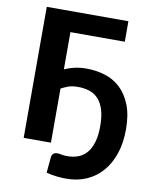

<svg xmlns="http://www.w3.org/2000/svg" viewBox="-97 -798 831 1047"><g transform="rotate(10 318.5 -274.0)"><path d="M327 57Q360.5 57 388 46.5Q415.5 36 435 12.8Q454.5 -10.5 465.2 -46.8Q476 -83 476 -135Q476 -190.5 464.2 -227Q452.5 -263.5 431.8 -285.2Q411 -307 382.2 -316Q353.5 -325 319.5 -325Q288 -325 266.5 -317.2Q245 -309.5 227 -299.5V0H76V-725.5H528V-612H227V-406Q255 -418.5 284.5 -425Q314 -431.5 348.5 -431.5Q401.5 -431.5 450 -416.8Q498.5 -402 535.8 -367.8Q573 -333.5 595.2 -278Q617.5 -222.5 617.5 -141.5Q617.5 -67 597.5 -7.8Q577.5 51.5 541.5 93Q505.5 134.5 455 156.8Q404.5 179 343 179Q315 179 288.2 175.8Q261.5 172.5 232.5 165.5Q234.5 143.5 236.2 121.5Q238 99.5 240.5 77.5Q241.5 65.5 249.8 58.2Q258 51 272.5 51Q281 51 294.5 54Q308 57 327 57Z"/></g></svg>

Font: Lato Heavy
Style: Regular
Weight: 800
Designer: Lukasz Dziedzic
Foundry: tyPoland Lukasz Dziedzic
Version: Version 2.007; 2014-02-27